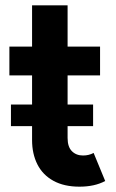

<svg xmlns="http://www.w3.org/2000/svg" viewBox="-20 -700 438 728"><path d="M101.6 -168.9V-221.7H21.5V-303.7H101.6V-414.1H15.6V-523.4H101.6V-679.7H236.3V-523.4H359.4V-414.1H236.3V-303.7H333V-221.7H236.3V-176.8Q236.3 -143.1 252.7 -126.7Q269 -110.4 294.9 -110.4Q316.9 -110.4 335 -120.1L378.9 -13.7Q338.9 7.8 281.2 7.8Q223.1 7.8 182.6 -14.4Q142.1 -36.6 121.8 -76.7Q101.6 -116.7 101.6 -168.9Z"/></svg>

Font: Reddit Sans Strawberry
Style: Bold
Weight: 700
Designer: Stephen Hutchings
Foundry: Reddit
Version: Version 1.013